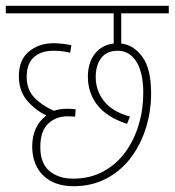

<svg xmlns="http://www.w3.org/2000/svg" viewBox="-20 -642 602 662"><path d="M232 -26Q290 -26 335.5 -50.5Q381 -75 411.5 -116.5Q442 -158 458 -211Q474 -264 474 -321Q474 -391 450.5 -429Q427 -467 386 -467Q348 -467 329 -442Q310 -417 310 -376Q310 -330 338.5 -293.5Q367 -257 428 -240L418 -215Q348 -238 315.5 -280Q283 -322 283 -377Q283 -426 307 -456.5Q331 -487 372 -492V-596H0V-622H562V-596H398V-492Q441 -487 471 -446Q501 -405 501 -320Q501 -258 483 -200.5Q465 -143 431 -98Q397 -53 347 -26.5Q297 0 234 0Q168 0 130 -36Q92 -72 91 -136Q91 -207 140 -244Q100 -263 72.5 -296.5Q45 -330 45 -379Q45 -436 80 -464.5Q115 -493 164 -493Q179 -493 196.5 -491Q214 -489 226 -486L222 -460Q197 -467 164 -467Q121 -467 96.5 -444.5Q72 -422 72 -377Q72 -333 98.5 -305.5Q125 -278 166 -260Q186 -267 212 -267Q219 -267 227 -266.5Q235 -266 241 -265L239 -240Q233 -240 226 -240.5Q219 -241 213 -241Q173 -241 146 -215.5Q119 -190 119 -135Q119 -78 151 -52Q183 -26 232 -26Z"/></svg>

Font: Noto Sans Devanagari UI Condensed Thin
Style: Regular
Weight: 100
Width: 3
Designer: Jelle Bosma - Monotype Design Team
Foundry: Monotype Imaging Inc.
Version: Version 2.004; ttfautohint (v1.8.4.7-5d5b)